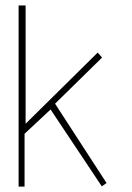

<svg xmlns="http://www.w3.org/2000/svg" viewBox="-20 -690 487 710"><path d="M183.6 -306.6 357.4 -477.1 341.3 -495.6 74.7 -232.4V-669.9H48.8V0H70.8V-195.3L167 -285.2L356.4 -1L374 -13.2Z"/></svg>

Font: SaysetthaMai Thin
Style: Regular
Weight: 100
Designer: John M. Durdin
Foundry: Lao Script for Windows
Version: Version 1.101